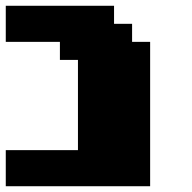

<svg xmlns="http://www.w3.org/2000/svg" viewBox="-20 -645 665 665"><path d="M0 0H500V-500H437.5V-562.5H375V-625H0V-500H187.5V-437.5H250V-125H0Z"/></svg>

Font: Faithful 32x
Style: Bold
Weight: 400
Foundry: Faithful Resource Pack
Version: Version 1.0; January 27, 2023